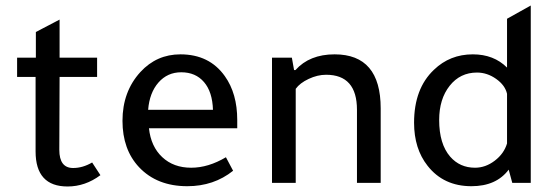

<svg xmlns="http://www.w3.org/2000/svg" viewBox="-20 -663 2022 696"><path d="M196 -384 195 -120Q195 -54 245 -54Q280 -54 314 -74L344 -28Q289 13 225 13Q109 13 109 -114V-384H42V-454H110V-547L196 -592V-454H332V-384Z M840 -198H520Q527 -132 568 -93.5Q609 -55 673 -55Q735 -55 799 -93L825 -44Q755 12 659 12Q549 12 484 -57Q424 -121 424 -225Q424 -331 489 -402Q548 -466 634 -466Q739 -466 795 -387Q840 -324 840 -228ZM517 -265H752Q750 -330 719.5 -365.5Q689 -401 637 -401Q587 -401 554.5 -364Q522 -327 517 -265Z M1046 -409H1051Q1102 -466 1193 -466Q1360 -466 1360 -270V0H1274V-265Q1274 -392 1162 -392Q1131 -392 1099 -377Q1067 -362 1052 -341V0H966V-454H1038Z M1837 0 1824 -48Q1779 12 1689 12Q1588 12 1530 -62Q1481 -124 1481 -218Q1481 -342 1553 -410Q1611 -466 1694 -466Q1770 -466 1818 -418V-595L1904 -643V0ZM1818 -143V-323Q1811 -354 1778.5 -377Q1746 -400 1709 -400Q1648 -400 1610 -352Q1572 -304 1572 -228Q1572 -141 1612 -95Q1647 -55 1702 -55Q1740 -55 1773.5 -80.5Q1807 -106 1818 -143Z"/></svg>

Font: TajawalTap Med
Style: Regular
Weight: 500
Designer: Boutros Fonts
Foundry: Created by Boutros International 2017
Version: Version 2.700